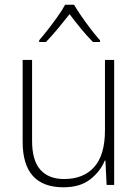

<svg xmlns="http://www.w3.org/2000/svg" viewBox="-20 -784 589 814"><path d="M464 -530V0H432L427 -103H424Q406 -58 363 -24Q320 10 249 10Q76 10 76 -183V-530H116V-187Q116 -104 151 -64.5Q186 -25 252 -25Q334 -25 379.5 -76Q425 -127 425 -232V-530ZM294 -764Q306 -743 325 -715.5Q344 -688 365 -660.5Q386 -633 404 -613V-606H374Q348 -632 322 -664Q296 -696 275 -724Q253 -696 226.5 -664Q200 -632 175 -606H146V-613Q164 -634 185 -661Q206 -688 225.5 -715.5Q245 -743 256 -764Z"/></svg>

Font: Noto Sans Disp ExtLt
Style: Regular
Weight: 200
Designer: Monotype Design Team
Foundry: Monotype Imaging Inc.
Version: Version 2.000;GOOG;noto-source:20170915:90ef993387c0